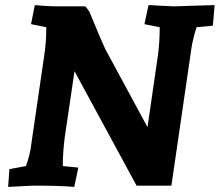

<svg xmlns="http://www.w3.org/2000/svg" viewBox="-20 -730 864 755"><path d="M213 -705H316L331 -685Q383 -559 394 -537L560 -230L601 -512Q608 -564 608 -623L548 -635L564 -710L661 -705L824 -710L817 -629L753 -623Q739 -580 733 -542L654 0H517L273 -450L235 -193Q227 -134 227 -77L288 -71L272 5Q221 0 109 0L12 5L17 -65L82 -77Q99 -124 103 -163L154 -512Q162 -562 162 -623L102 -635L117 -710Q165 -705 213 -705Z"/></svg>

Font: Andada SC
Style: Bold Italic
Weight: 700
Italic angle: -8.29999°
Designer: Carolina Giovagnoli
Foundry: Carolina Giovagnoli
Version: Version 1.003